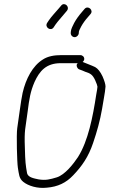

<svg xmlns="http://www.w3.org/2000/svg" viewBox="-20 -860 557 930"><path d="M357 -554C344.7 -546 355 -526.5 363.5 -524C374.9 -520.1 380.2 -518 393.8 -512C417.8 -504.5 428.3 -498.4 440.7 -472C447.9 -456 451.7 -445.3 452.1 -440C451.7 -433.3 449.7 -420.3 446 -401C429.8 -294.3 407 -177.6 358.2 -100C335.8 -66 294.8 -13.5 255.1 -1C222.8 8.8 201.9 14.5 167.5 9C144.4 4.1 115.9 -0.5 111.1 -21C104 -61 102.1 -76.5 100.5 -143C97 -234.2 103.2 -234.3 113.7 -318C121.8 -381.7 127.2 -416.5 147.3 -463C171.2 -515.1 202.8 -554 274 -554ZM369.1 -593H276.1C242.8 -593 211.5 -587.5 188 -572C137.8 -541.1 105.1 -478.2 89.5 -410C81.4 -374.6 69.5 -275.7 63.5 -239C58.8 -208.3 62.6 -71.8 66.5 -48C72.2 -15.8 71.7 4.1 92.9 21C117 40.4 161.8 54.4 207.4 49C259.8 44.7 300.2 25.6 334.6 -11C377.6 -55.8 408.4 -100.8 430.8 -167C449.4 -221.3 464.9 -276.6 474.5 -333C479 -364.9 489.6 -413 491.1 -441C491 -451.7 486.2 -468 476.7 -490C465.9 -512.7 454 -527.7 441 -535C421.7 -544.3 398.4 -552.1 380.3 -560C385.2 -564 387.8 -568.7 388.1 -574C388.6 -584.6 379.6 -593 369.1 -593ZM361.7 -700 362 -706C362.1 -708 362.9 -710.7 364.4 -714L373.4 -732C381.9 -747.4 393.1 -763 405.7 -777L418.5 -792C434.9 -810.5 406.5 -835.8 389.8 -817L377 -802C362 -784.7 349.5 -767.6 339.3 -749C333.6 -736.6 323.8 -720.5 323 -706L322.7 -700C322.1 -689.4 331.1 -680 341.6 -680C352.2 -680 361.1 -689.4 361.7 -700ZM240.2 -728 248.8 -741C262.5 -760.1 276.3 -774 291.6 -793L304.3 -808C320.2 -828.7 290.6 -852.8 275.6 -832L262.8 -817C246.6 -798 230.9 -782 216.9 -762L208.3 -749C194.8 -727.4 226.9 -706.7 240.2 -728Z"/></svg>

Font: Just Breathe
Style: Obl1
Weight: 400
Foundry: Cannot Into Space Fonts
Version: Version 0.72